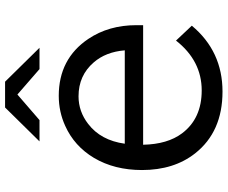

<svg xmlns="http://www.w3.org/2000/svg" viewBox="-88 -736 867 730"><g transform="rotate(-90 345.0 -371.5)"><path d="M300.8 -785.2H398.9L527.8 -654.3H446.8L350.1 -738.3L252.9 -654.3H171.9ZM613.8 -260.3H159.2Q161.1 -167.5 202.6 -112.3Q258.8 -37.6 365.7 -37.6Q478.5 -37.6 555.2 -135.3L611.8 -75.2Q514.6 41.5 361.3 41.5Q208.5 41.5 126.5 -62.5Q63 -143.1 63 -264.6Q63 -369.1 108.9 -446.8Q153.8 -522 231 -556.6Q284.7 -581.1 345.2 -581.1Q485.8 -581.1 561.5 -468.8Q613.8 -391.1 613.8 -286.1ZM518.1 -330.1Q512.2 -402.3 472.2 -448.2Q422.4 -505.9 343.3 -505.9Q285.6 -505.9 238.3 -469.2Q175.8 -421.4 163.1 -330.1Z"/></g></svg>

Font: FORM UDPGothic
Style: Regular
Weight: 400
Foundry: Pronama LLC
Version: Version 1.05101